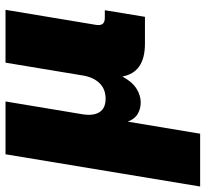

<svg xmlns="http://www.w3.org/2000/svg" viewBox="-80 -511 760 710"><g transform="rotate(-90 300.0 -156.0)"><path d="M-34.7 204.1 84.5 -515.6H279.8L232.4 -230.5Q226.1 -190.9 240.2 -168.2Q254.4 -145.5 290 -145.5Q325.7 -145.5 347.7 -168.2Q369.6 -190.9 376 -230.5L423.3 -515.6H618.7L563 -180.7Q557.6 -148.4 588.9 -148.4H617.2L592.8 0H493.2Q387.2 0 372.1 -83.5Q351.6 -45.9 326.4 -30.8Q301.3 -15.6 276.4 -15.6Q253.4 -15.6 234.4 -26.4Q215.3 -37.1 205.1 -63.5L160.6 204.1Z"/></g></svg>

Font: Inter Display Black
Style: Italic
Weight: 900
Italic angle: -9.39999°
Designer: Rasmus Andersson
Foundry: rsms
Version: Version 4.000;git-a52131595